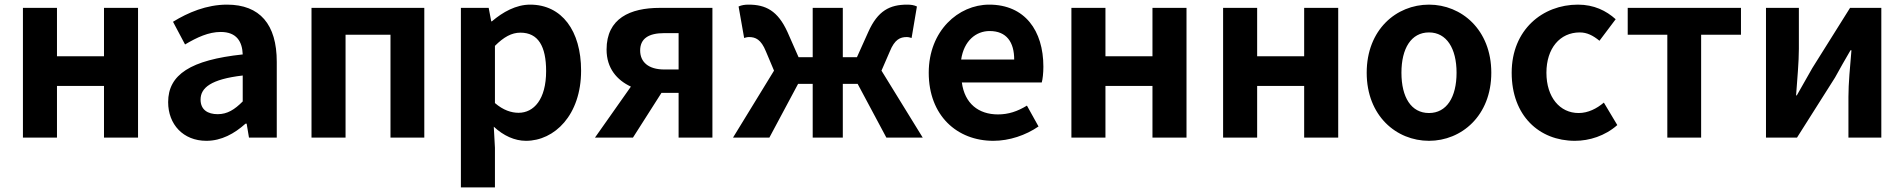

<svg xmlns="http://www.w3.org/2000/svg" viewBox="-20 -594 8222 829"><path d="M79 0H226V-223H429V0H576V-560H429V-351H226V-560H79Z M871 14C936 14 992 -17 1040 -60H1045L1055 0H1175V-327C1175 -489 1102 -574 960 -574C872 -574 792 -540 727 -500L779 -402C831 -433 881 -456 933 -456C1002 -456 1026 -414 1028 -359C803 -335 706 -272 706 -153C706 -57 771 14 871 14ZM920 -101C877 -101 846 -120 846 -164C846 -215 891 -252 1028 -268V-156C993 -121 962 -101 920 -101Z M1325 0H1472V-444H1666V0H1812V-560H1325Z M1970 215H2117V44L2112 -47C2154 -8 2202 14 2251 14C2374 14 2489 -97 2489 -289C2489 -461 2406 -574 2269 -574C2208 -574 2151 -542 2104 -502H2101L2090 -560H1970ZM2219 -107C2188 -107 2153 -118 2117 -149V-396C2155 -434 2189 -453 2227 -453C2304 -453 2338 -394 2338 -287C2338 -165 2285 -107 2219 -107Z M2848 -294C2780 -294 2744 -326 2744 -376C2744 -427 2780 -451 2848 -451H2910V-294ZM2549 0H2713L2836 -193H2910V0H3056V-560H2829C2701 -560 2599 -515 2599 -380C2599 -299 2644 -248 2704 -220Z M3145 0H3302L3426 -232H3489V0H3619V-232H3683L3807 0H3964L3786 -289L3822 -372C3843 -424 3867 -434 3895 -434C3903 -434 3909 -432 3916 -430L3939 -566C3927 -572 3913 -574 3897 -574C3822 -574 3770 -548 3729 -456L3680 -347H3619V-560H3489V-347H3428L3380 -456C3338 -548 3286 -574 3212 -574C3196 -574 3182 -572 3169 -566L3193 -430C3200 -432 3206 -434 3214 -434C3242 -434 3266 -424 3287 -372L3322 -289Z M4269 14C4338 14 4409 -10 4464 -48L4414 -138C4373 -113 4334 -100 4289 -100C4205 -100 4145 -147 4133 -238H4478C4482 -252 4485 -279 4485 -306C4485 -462 4405 -574 4251 -574C4118 -574 3990 -461 3990 -280C3990 -95 4112 14 4269 14ZM4130 -337C4142 -418 4194 -460 4253 -460C4326 -460 4359 -412 4359 -337Z M4606 0H4753V-223H4956V0H5103V-560H4956V-351H4753V-560H4606Z M5261 0H5408V-223H5611V0H5758V-560H5611V-351H5408V-560H5261Z M6150 14C6290 14 6419 -94 6419 -280C6419 -466 6290 -574 6150 -574C6009 -574 5881 -466 5881 -280C5881 -94 6009 14 6150 14ZM6150 -106C6073 -106 6031 -174 6031 -280C6031 -385 6073 -454 6150 -454C6226 -454 6269 -385 6269 -280C6269 -174 6226 -106 6150 -106Z M6780 14C6842 14 6910 -7 6963 -54L6905 -151C6874 -125 6837 -106 6796 -106C6715 -106 6657 -174 6657 -280C6657 -385 6715 -454 6801 -454C6832 -454 6858 -441 6886 -418L6956 -511C6915 -548 6862 -574 6793 -574C6641 -574 6507 -466 6507 -280C6507 -94 6626 14 6780 14Z M7179 0H7325V-444H7497V-560H7008V-444H7179Z M7605 0H7739L7903 -259C7921 -291 7950 -344 7970 -377H7974C7968 -307 7961 -233 7961 -176V0H8103V-560H7968L7805 -300C7787 -268 7757 -216 7738 -182H7735C7740 -252 7747 -327 7747 -383V-560H7605Z"/></svg>

Font: Noto Sans JP
Style: Bold
Weight: 700
Designer: Ryoko NISHIZUKA 西塚涼子 (kana, bopomofo & ideographs); Paul D. Hunt (Latin, Greek & Cyrillic); Sandoll Communications 산돌커뮤니
Foundry: Adobe
Version: Version 2.004;hotconv 1.0.118;makeotfexe 2.5.65603